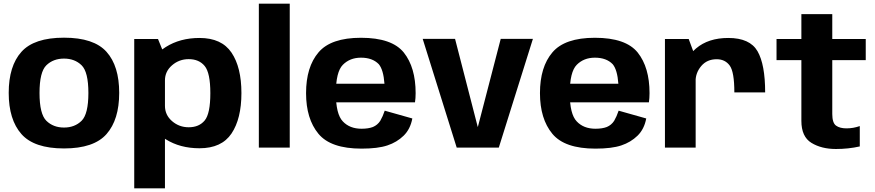

<svg xmlns="http://www.w3.org/2000/svg" viewBox="-20 -805 4774 1047"><path d="M329 4.5Q492 4.5 561 -74Q630 -152.5 630 -298.5Q630 -445 561 -522.2Q492 -599.5 329 -599.5Q166 -599.5 96.8 -522.2Q27.5 -445 27.5 -298.5Q27.5 -152.5 96.8 -74Q166 4.5 329 4.5ZM329 -109.5Q270.5 -109.5 233 -146.2Q195.5 -183 195.5 -298Q195.5 -413 233 -449.2Q270.5 -485.5 329 -485.5Q387.5 -485.5 424.8 -449.2Q462 -413 462 -298Q462 -183 424.8 -146.2Q387.5 -109.5 329 -109.5Z M712 222H879.5V-499L841.5 -592.5H712ZM1068 3.5Q1188.5 3.5 1242.5 -77Q1296.5 -157.5 1296.5 -297.5Q1296.5 -438 1242.5 -518Q1188.5 -598 1068 -598Q962 -598 883.8 -548.5Q805.5 -499 805.5 -439L879.5 -366.5Q879.5 -415.5 918.2 -449Q957 -482.5 1009 -482.5Q1065.5 -482.5 1096.2 -445Q1127 -407.5 1127 -297Q1127 -185 1096.2 -148Q1065.5 -111 1009 -111Q957 -111 918.2 -144.5Q879.5 -178 879.5 -228L805.5 -154Q805.5 -94.5 883.8 -45.5Q962 3.5 1068 3.5Z M1391.5 0H1560V-785H1391.5Z M1951.5 5.5V-103Q1887 -103 1849.5 -143Q1811.5 -182.5 1811.5 -296.5Q1811.5 -413 1849.5 -451.5Q1888 -490.5 1948.5 -490.5Q2011 -490.5 2045.5 -455Q2071 -424.5 2076.5 -348.5H1796V-247H2243Q2246.5 -269.5 2246.5 -297Q2246.5 -437.5 2182 -518.5Q2117 -599 1948.5 -599Q1784.5 -599 1717 -519.5Q1649 -440 1649 -297Q1649 -157 1716.5 -75.5Q1783.5 5.5 1951.5 5.5ZM1951.5 -103V5.5Q2040.5 5.5 2092.5 -12Q2144 -29 2181 -65Q2217.5 -100.5 2228.5 -159L2078 -201.5Q2067.5 -170 2053.5 -146Q2038.5 -123 2013.5 -112.5Q1989 -103 1951.5 -103Z M2470.5 0H2700L2886 -593H2710.5L2586 -113.5H2585L2461.5 -593H2285Z M3227 5.5V-103Q3162.5 -103 3125 -143Q3087 -182.5 3087 -296.5Q3087 -413 3125 -451.5Q3163.5 -490.5 3224 -490.5Q3286.5 -490.5 3321 -455Q3346.5 -424.5 3352 -348.5H3071.5V-247H3518.5Q3522 -269.5 3522 -297Q3522 -437.5 3457.5 -518.5Q3392.5 -599 3224 -599Q3060 -599 2992.5 -519.5Q2924.5 -440 2924.5 -297Q2924.5 -157 2992 -75.5Q3059 5.5 3227 5.5ZM3227 -103V5.5Q3316 5.5 3368 -12Q3419.5 -29 3456.5 -65Q3493 -100.5 3504 -159L3353.5 -201.5Q3343 -170 3329 -146Q3314 -123 3289 -112.5Q3264.5 -103 3227 -103Z M3984.5 -301H4152.5Q4152.5 -453.5 4110.8 -525.8Q4069 -598 3951.5 -598Q3842.5 -598 3775.5 -540.8Q3708.5 -483.5 3708.5 -399.5L3773 -361.5Q3773 -408.5 3804.2 -445.2Q3835.5 -482 3888 -482Q3934 -482 3959.2 -447.5Q3984.5 -413 3984.5 -301ZM3606 0H3773.5V-490L3735.5 -592.5H3606Z M4538.5 7.5Q4606.5 7.5 4668.5 -6.5V-117.5Q4633 -105 4596 -105Q4559.5 -105 4539 -120Q4518.5 -135 4518.5 -183V-477H4701V-592.5H4518.5V-728H4350V-592.5H4214.5V-477H4350V-146Q4350 -59.5 4404.8 -26Q4459.5 7.5 4538.5 7.5Z"/></svg>

Font: Anybody Thin
Style: Bold
Weight: 700
Version: Version 1.113;gftools[0.9.25]